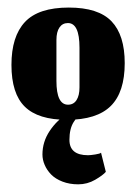

<svg xmlns="http://www.w3.org/2000/svg" viewBox="-20 -310 360 508"><path d="M187 177.7Q211 177.7 231.7 165.7Q252.3 153.7 260 144.7L247.3 94Q245 96.7 232 98.7Q219 100.7 213 100.7Q163.7 100.7 163.7 60Q163.7 45.3 166.5 33.5Q169.3 21.7 175 12.8Q180.7 4 185 -0.8Q189.3 -5.7 196 -12H161.3Q130.3 8 111.3 36.7Q92.3 65.3 92.3 98.7Q92.3 112.7 98.2 126.3Q104 140 115.3 151.7Q126.7 163.3 145.3 170.5Q164 177.7 187 177.7ZM160 -33Q129.3 -33 129.3 -96V-204.3Q129.3 -225.7 137.3 -237.3Q145.3 -249 159.7 -249Q190.3 -249 190.3 -184V-78.7Q190.3 -57.3 182.5 -45.2Q174.7 -33 160 -33ZM157.3 7Q236.3 7 273.2 -29.7Q310 -66.3 310 -143Q310 -217 275.2 -253.5Q240.3 -290 162 -290Q81.7 -290 46 -251.8Q10.3 -213.7 10.3 -138.3Q10.3 -62.3 45.7 -27.7Q81 7 157.3 7Z"/></svg>

Font: Jomhuria
Style: Regular
Weight: 400
Designer: Arabic design by Kourosh Beigpour, Latin design by Eben Sorkin, engineering by Lasse Fister and Khaled Hosney
Version: Version 1.0010